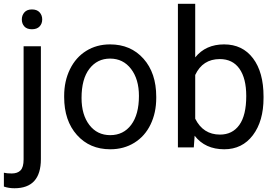

<svg xmlns="http://www.w3.org/2000/svg" viewBox="-52 -770 1442 1003"><path d="M161.6 -528.3V61Q161.6 213.4 23.4 213.4Q-6.3 213.4 -31.7 204.6V132.3Q-16.1 136.2 9.3 136.2Q39.6 136.2 55.4 119.9Q71.3 103.5 71.3 63V-528.3ZM62 -668.5Q62 -689.9 75.4 -705.3Q88.9 -720.7 114.7 -720.7Q141.1 -720.7 154.8 -705.6Q168.5 -690.4 168.5 -668.5Q168.5 -646.5 154.8 -631.8Q141.1 -617.2 114.7 -617.2Q88.4 -617.2 75.2 -631.8Q62 -646.5 62 -668.5Z M283.2 -269Q283.2 -346.7 313.7 -408.7Q344.2 -470.7 398.7 -504.4Q453.1 -538.1 522.9 -538.1Q630.9 -538.1 697.5 -463.4Q764.2 -388.7 764.2 -264.6V-258.3Q764.2 -181.2 734.6 -119.9Q705.1 -58.6 650.1 -24.4Q595.2 9.8 523.9 9.8Q416.5 9.8 349.9 -64.9Q283.2 -139.6 283.2 -262.7ZM374 -258.3Q374 -170.4 414.8 -117.2Q455.6 -64 523.9 -64Q592.8 -64 633.3 -117.9Q673.8 -171.9 673.8 -269Q673.8 -356 632.6 -409.9Q591.3 -463.9 522.9 -463.9Q456.1 -463.9 415 -410.6Q374 -357.4 374 -258.3Z M1324.7 -258.3Q1324.7 -137.2 1269 -63.7Q1213.4 9.8 1119.6 9.8Q1019.5 9.8 964.8 -61L960.4 0H877.4V-750H967.8V-470.2Q1022.5 -538.1 1118.7 -538.1Q1214.8 -538.1 1269.8 -465.3Q1324.7 -392.6 1324.7 -266.1ZM1234.4 -268.6Q1234.4 -360.8 1198.7 -411.1Q1163.1 -461.4 1096.2 -461.4Q1006.8 -461.4 967.8 -378.4V-149.9Q1009.3 -66.9 1097.2 -66.9Q1162.1 -66.9 1198.2 -117.2Q1234.4 -167.5 1234.4 -268.6Z"/></svg>

Font: Vazir FD
Style: Regular-FD
Weight: 400
Designer: Saber Rastikerdar
Foundry: Saber Rastikerdar
Version: Version 30.0.0